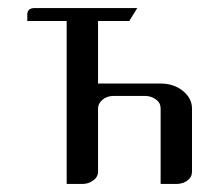

<svg xmlns="http://www.w3.org/2000/svg" viewBox="-20 -458 546 478"><path d="M47.9 -405.8V-421.9Q47.9 -438 66.9 -438H321.8L301.8 -405.8H224.1V-250H379.9Q412.6 -250 435.1 -231.9Q458 -213.4 458 -188V-30.8Q458 -17.1 446.8 -8.8Q435.1 0 418.9 0H379.9V-188Q379.9 -201.7 368.7 -210Q356.4 -219.2 340.8 -219.2H263.2Q246.1 -219.2 234.9 -209.5Q224.1 -200.2 224.1 -188V-30.8Q224.1 -17.1 211.9 -8.8Q200.2 0 185.1 0H146V-405.8Z"/></svg>

Font: Hhenum
Style: Regular
Weight: 400
Designer: T. Christopher White
Version: Version 1.0